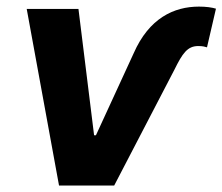

<svg xmlns="http://www.w3.org/2000/svg" viewBox="-20 -573 687 593"><path d="M62.5 -545.5 162.3 0H332.7L518.8 -358C543.7 -408.4 558.9 -430.8 592.3 -430.8C606.9 -430.8 614.3 -428.3 619.3 -426.8L647 -546.2C634.2 -550.1 616.5 -552.6 594.5 -552.6C517 -552.6 440.3 -516.7 392.8 -408.4L276.3 -155.2H270.6L222.3 -545.5Z"/></svg>

Font: Magic Ui Pro
Style: Bold Italic
Weight: 700
Italic angle: -9.39999°
Designer: Stefan Endress, Andreas Faust
Version: Version 1.000;FEAKit 1.0